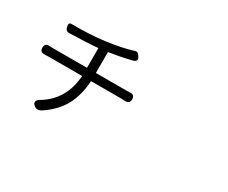

<svg xmlns="http://www.w3.org/2000/svg" viewBox="-117 -1087 1733 1462"><g transform="rotate(30 750.0 -356.5)"><path d="M271.5 14.6Q248 -2 252 -20.5Q255.9 -37.1 283.2 -51.8Q450.2 -154.3 464.8 -367.2H179.7Q171.9 -367.2 155.8 -366.7Q139.6 -366.2 131.8 -366.2Q94.7 -365.2 94.7 -403.3Q94.7 -443.4 133.8 -440.4Q141.6 -440.4 156.2 -439.9Q170.9 -439.5 177.7 -439.5H321.3H465.8V-613.3Q374 -604.5 212.9 -600.6Q187.5 -600.6 179.7 -629.9Q173.8 -652.3 177.7 -660.2Q181.6 -670.9 201.2 -669.9Q355.5 -668 490.2 -685.5Q629.9 -705.1 713.9 -732.4Q729.5 -738.3 739.3 -733.4Q746.1 -730.5 757.8 -714.8Q789.1 -674.8 737.3 -661.1L733.4 -660.2Q654.3 -640.6 543.9 -623V-439.5H807.6Q830.1 -439.5 842.8 -440.4Q883.8 -443.4 883.8 -403.3Q883.8 -365.2 844.7 -366.2Q833 -367.2 809.6 -367.2H543Q535.2 -240.2 486.3 -149.4Q435.5 -55.7 331.1 12.7Q297.9 33.2 271.5 14.6Z"/></g></svg>

Font: Bpmf GenSen Rounded R
Style: R
Weight: 400
Foundry: But Ko
Version: Version 1.320